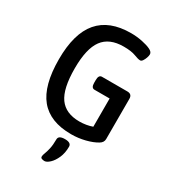

<svg xmlns="http://www.w3.org/2000/svg" viewBox="-221 -822 1043 1166"><g transform="rotate(30 300.5 -239.0)"><path d="M338 7Q190 7 118.5 -80Q47 -167 47 -351Q47 -531 122 -619Q197 -707 348 -707Q389 -707 427.5 -699Q466 -691 488 -680Q511 -669 511 -652Q511 -642 506 -627.5Q501 -613 493.5 -602Q486 -591 477 -591Q463 -591 433.5 -602.5Q404 -614 350 -614Q250 -614 204 -551.5Q158 -489 158 -351Q158 -209 202.5 -147Q247 -85 343 -85Q367 -85 390.5 -89Q414 -93 433 -100V-298H327Q304 -298 304 -333V-353Q304 -389 327 -389H505Q538 -389 538 -356V-74Q538 -50 514 -36Q483 -17 435.5 -5Q388 7 338 7ZM280 229Q271 229 261.5 226Q252 223 252 213Q252 203 258.5 187Q265 171 271 144.5Q277 118 277 79Q277 51 322 51Q366 51 366 79Q366 123 351 157Q336 191 315.5 210Q295 229 280 229Z"/></g></svg>

Font: Asap Semi Condensed Medium
Style: Regular
Weight: 500
Width: 4
Designer: Pablo Cosgaya
Foundry: Omnibus-Type
Version: Version 3.001; ttfautohint (v1.8.4.7-5d5b)